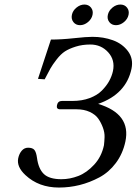

<svg xmlns="http://www.w3.org/2000/svg" viewBox="-20 -822 607 854"><path d="M253.4 -24.9Q291 -24.9 328.4 -39.3Q365.7 -53.7 398.7 -89.4Q431.6 -125 442.4 -175.8Q444.3 -191.9 445.1 -212.2Q445.8 -232.4 437.7 -254.4Q429.7 -276.4 417 -294.4Q404.3 -312.5 379.2 -324.2Q354 -335.9 320.3 -335.9H247.6Q229.5 -335.9 233.4 -354Q237.3 -373 255.4 -373H302.2Q344.7 -373 378.7 -385.7Q412.6 -398.4 433.1 -419.2Q453.6 -439.9 465.6 -461.7Q477.5 -483.4 482.4 -505.9Q492.7 -554.7 461.2 -589.4Q429.7 -624 381.8 -624Q346.2 -624 316.9 -614.7Q287.6 -605.5 269 -593.5Q250.5 -581.5 231.9 -557.6Q213.4 -533.7 204.1 -517.1Q194.8 -500.5 178.7 -469.2L148.9 -471.2L206.5 -646Q253.4 -646 308.8 -652.1Q364.3 -658.2 391.1 -658.2Q439.9 -658.2 481.9 -643.1Q523.9 -627.9 549.1 -594.5Q574.2 -561 564.9 -516.1Q541 -403.3 416.5 -359.9Q564 -315.4 537.6 -191.9Q525.9 -137.7 495.1 -96.7Q464.4 -55.7 421.9 -33Q379.4 -10.3 334.2 1Q289.1 12.2 242.2 12.2Q152.3 12.2 93.3 -43Q53.2 -80.1 61 -118.2Q65.4 -138.7 76.9 -151.9Q88.4 -165 105 -165Q125 -165 133.1 -155Q141.1 -145 144.5 -120.1Q150.9 -71.3 175 -48.1Q199.2 -24.9 253.4 -24.9ZM306.6 -723.6Q295.9 -737.3 299.8 -756.1Q303.7 -774.9 320.3 -788.3Q336.9 -801.8 355.5 -801.8Q374 -801.8 384.8 -788.3Q395.5 -774.9 391.6 -756.1Q387.7 -737.3 371.1 -723.6Q354.5 -710 335.9 -710Q317.4 -710 306.6 -723.6ZM466.3 -723.6Q455.6 -737.3 459.7 -756.1Q463.9 -774.9 480.2 -788.3Q496.6 -801.8 515.4 -801.8Q534.2 -801.8 544.9 -788.3Q555.7 -774.9 551.8 -756.1Q547.9 -737.3 531.2 -723.6Q514.6 -710 495.8 -710Q477.1 -710 466.3 -723.6Z"/></svg>

Font: Linux Biolinum O
Style: Italic
Weight: 400
Italic angle: -12°
Designer: Philipp H. Poll
Foundry: Philipp H. Poll
Version: Version 1.1.3